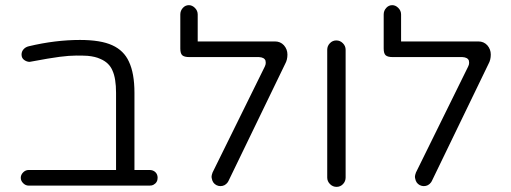

<svg xmlns="http://www.w3.org/2000/svg" viewBox="-20 -728 1981 744"><path d="M559.6 -69.3H501V-368.2Q501 -444.3 479.5 -489.3Q460 -532.2 415 -552.7Q370.1 -573.2 290 -573.2Q194.3 -573.2 91.8 -548.8Q79.1 -545.9 71.3 -537.1Q63.5 -528.3 63.5 -516.6Q63.5 -502.9 73.7 -495.6Q84 -488.3 94.7 -488.3Q97.7 -488.3 100.6 -489.3Q172.9 -502.9 210.9 -507.8Q249 -512.7 276.4 -512.7Q303.7 -512.7 319.3 -511.7Q349.6 -508.8 368.2 -500Q403.3 -485.4 416 -454.1Q429.7 -423.8 429.7 -368.2V-69.3H90.8Q79.1 -69.3 69.8 -60.1Q60.5 -50.8 60.5 -39.1Q60.5 -27.3 69.8 -18.1Q79.1 -8.8 90.8 -8.8H559.6Q569.3 -8.8 574.2 -11.7Q590.8 -20.5 590.8 -39.1Q590.8 -52.7 582 -61Q573.2 -69.3 559.6 -69.3Z M834 -6.8Q851.6 -6.8 862.3 -21.5Q864.3 -24.4 865.2 -26.4L1085 -480.5Q1093.8 -496.1 1093.8 -516.6Q1093.8 -537.1 1080.1 -552.7Q1066.4 -567.4 1045.9 -567.4H746.1V-671.9Q746.1 -686.5 735.4 -697.3Q724.6 -708 711.9 -708Q698.2 -708 688.5 -697.3Q678.7 -686.5 678.7 -671.9V-540Q678.7 -520.5 686.5 -513.7Q694.3 -506.8 713.9 -506.8H983.4Q1003.9 -505.9 1008.8 -493.2Q1009.8 -488.3 1009.8 -484.4Q1009.8 -477.5 1005.9 -469.7L803.7 -59.6Q799.8 -48.8 799.8 -43.9Q799.8 -39.1 800.8 -36.1Q803.7 -18.6 818.4 -10.7Q826.2 -6.8 834 -6.8Z M1284.2 -3.9Q1298.8 -3.9 1309.1 -14.6Q1319.3 -25.4 1319.3 -40V-535.2Q1319.3 -549.8 1308.6 -560.5Q1297.9 -571.3 1283.2 -571.3Q1268.6 -571.3 1258.3 -560.5Q1248 -549.8 1248 -535.2V-40Q1248 -25.4 1258.8 -14.6Q1269.5 -3.9 1284.2 -3.9Z M1622.1 -6.8Q1639.6 -6.8 1650.4 -21.5Q1652.3 -24.4 1653.3 -26.4L1873 -480.5Q1881.8 -496.1 1881.8 -516.6Q1881.8 -537.1 1868.2 -552.7Q1854.5 -567.4 1834 -567.4H1534.2V-671.9Q1534.2 -686.5 1523.4 -697.3Q1512.7 -708 1500 -708Q1486.3 -708 1476.6 -697.3Q1466.8 -686.5 1466.8 -671.9V-540Q1466.8 -520.5 1474.6 -513.7Q1482.4 -506.8 1502 -506.8H1771.5Q1792 -505.9 1796.9 -493.2Q1797.9 -488.3 1797.9 -484.4Q1797.9 -477.5 1793.9 -469.7L1591.8 -59.6Q1587.9 -48.8 1587.9 -43.9Q1587.9 -39.1 1588.9 -36.1Q1591.8 -18.6 1606.4 -10.7Q1614.3 -6.8 1622.1 -6.8Z"/></svg>

Font: FakePearl
Style: ExtraLight
Weight: 300
Version: Version 1.2